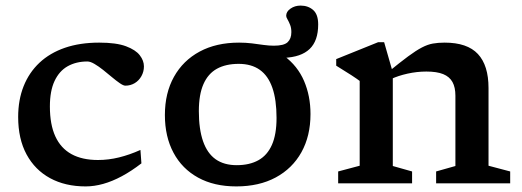

<svg xmlns="http://www.w3.org/2000/svg" viewBox="-20 -656 1866 687"><path d="M335 -503.5Q396 -503.5 430.8 -490.5Q465.5 -477.5 480.2 -458.2Q495 -439 495 -418.5Q495 -399.5 486 -383.5Q477 -367.5 462 -358.5Q447 -349.5 428.5 -349.5Q421.5 -349.5 408.8 -358.2Q396 -367 380.5 -380Q365 -393 349 -405.8Q333 -418.5 318.2 -427.2Q303.5 -436 292.5 -436Q252.5 -436 222.2 -419Q192 -402 175.2 -366.2Q158.5 -330.5 158.5 -275Q158.5 -210.5 178 -168Q197.5 -125.5 235.8 -104.5Q274 -83.5 330.5 -83.5Q368.5 -83.5 406 -92.8Q443.5 -102 482.5 -119.5L486 -71.5Q450.5 -44 416 -25.5Q381.5 -7 349.2 2Q317 11 286.5 11Q213.5 11 159.2 -18.5Q105 -48 75 -103.5Q45 -159 45 -237.5Q45 -298.5 64.5 -347.5Q84 -396.5 121.2 -431.5Q158.5 -466.5 212.2 -485Q266 -503.5 335 -503.5Z M827 -65Q873 -65 904.8 -82.8Q936.5 -100.5 953 -137.8Q969.5 -175 969.5 -234Q969.5 -299 954.5 -342Q939.5 -385 909.5 -406.2Q879.5 -427.5 834 -427.5Q788 -427.5 756.2 -410Q724.5 -392.5 708 -355Q691.5 -317.5 691.5 -258.5Q691.5 -194 706.5 -150.8Q721.5 -107.5 751.5 -86.2Q781.5 -65 827 -65ZM1118.5 -568.5Q1118.5 -510 1088 -480.8Q1057.5 -451.5 995.5 -449L996.5 -456Q1045 -420 1068 -366.2Q1091 -312.5 1091 -248Q1091 -169.5 1058.5 -111.2Q1026 -53 966.5 -21Q907 11 825.5 11Q746 11 688.8 -20.5Q631.5 -52 600.8 -109.5Q570 -167 570 -244.5Q570 -323 602.5 -381.2Q635 -439.5 694.5 -471.5Q754 -503.5 835.5 -503.5Q859.5 -503.5 881.5 -500.8Q903.5 -498 923.2 -495.2Q943 -492.5 960 -492.5Q996 -492.5 1009.2 -505Q1022.5 -517.5 1022.5 -541Q1022.5 -556 1018 -567.2Q1013.5 -578.5 1008.8 -586.5Q1004 -594.5 1004 -599.5Q1004 -614.5 1019.5 -625.2Q1035 -636 1055.5 -636Q1082.5 -636 1100.5 -620.2Q1118.5 -604.5 1118.5 -568.5Z M1385.5 -397V-62L1454.5 -42.5V0H1190V-42.5L1267 -63V-366.5Q1258.5 -373 1237.5 -386.8Q1216.5 -400.5 1183 -421V-444.5L1333 -505H1354.5ZM1540.5 -42.5 1609.5 -62V-313.5Q1609.5 -343.5 1599 -362.5Q1588.5 -381.5 1565.8 -390.8Q1543 -400 1505.5 -400Q1472 -400 1438.2 -392.5Q1404.5 -385 1379 -373L1367.5 -397Q1411.5 -433 1440.2 -454.2Q1469 -475.5 1489.8 -486.2Q1510.5 -497 1529.2 -500.2Q1548 -503.5 1571 -503.5Q1652 -503.5 1690 -462.8Q1728 -422 1728 -341V-63L1805.5 -42.5V0H1540.5Z"/></svg>

Font: Newsreader 9pt Medium
Style: Regular
Weight: 500
Designer: Hugues Gentile
Foundry: Production Type
Version: Version 1.003